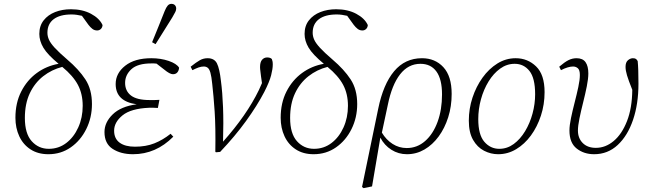

<svg xmlns="http://www.w3.org/2000/svg" viewBox="-20 -787 3364 996"><path d="M231 13Q177 13 138.5 -12Q100 -37 80 -80Q60 -123 60 -176Q60 -253 90 -312Q120 -371 170.5 -408Q221 -445 284 -456Q226 -504 205 -539.5Q184 -575 184 -611Q184 -653 206.5 -681.5Q229 -710 266 -724.5Q303 -739 348 -739Q408 -739 452 -715.5Q496 -692 512 -657Q511 -644 503 -636.5Q495 -629 484 -629Q470 -629 459.5 -637Q449 -645 439 -658L405 -705Q392 -708 378.5 -710Q365 -712 351 -712Q291 -712 258.5 -687.5Q226 -663 226 -617Q226 -599 234 -581Q242 -563 264 -539Q286 -515 329 -478Q389 -427 423 -375Q457 -323 457 -247Q457 -177 427.5 -117.5Q398 -58 347 -22.5Q296 13 231 13ZM109 -175Q109 -94 144.5 -54.5Q180 -15 233 -15Q284 -15 323.5 -45Q363 -75 386 -126Q409 -177 409 -238Q409 -300 384 -347Q359 -394 303 -440Q248 -426 204 -391.5Q160 -357 134.5 -303Q109 -249 109 -175Z M670 13Q607 13 564.5 -14.5Q522 -42 522 -102Q522 -152 564.5 -193.5Q607 -235 689 -246Q580 -261 580 -351Q580 -407 629.5 -446Q679 -485 765 -485Q814 -485 855 -471Q896 -457 909 -436Q908 -421 900 -411.5Q892 -402 877 -402Q861 -402 832 -426L792 -457Q785 -458 778.5 -458Q772 -458 765 -458Q694 -458 661.5 -428Q629 -398 629 -357Q629 -315 659.5 -291.5Q690 -268 756 -268Q769 -268 782 -268Q795 -268 807 -269L799 -227Q792 -228 776.5 -228Q761 -228 754 -228Q659 -224 615.5 -188.5Q572 -153 572 -109Q572 -68 600.5 -47Q629 -26 680 -26Q737 -26 781 -43.5Q825 -61 865 -93L879 -78Q789 13 670 13ZM769 -568Q786 -609 802 -649Q818 -689 834 -729Q842 -749 850 -758Q858 -767 869 -767Q881 -767 887.5 -760Q894 -753 894 -743Q894 -734 889.5 -725Q885 -716 874 -697Q852 -662 830.5 -627.5Q809 -593 787 -558Z M1097 0Q1099 -127 1093.5 -208.5Q1088 -290 1081 -351Q1077 -391 1071.5 -410Q1066 -429 1057.5 -435.5Q1049 -442 1037 -442Q1024 -442 1010 -437Q996 -432 978 -423L969 -441Q998 -464 1016.5 -474.5Q1035 -485 1057 -485Q1092 -485 1105.5 -458Q1119 -431 1126 -368Q1134 -308 1137 -230.5Q1140 -153 1137 -52Q1260 -190 1323 -320Q1332 -339 1339 -356L1334 -391Q1333 -402 1331 -416Q1329 -430 1329 -439Q1329 -465 1339.5 -477Q1350 -489 1366 -489Q1382 -489 1390 -481Q1392 -476 1393.5 -469.5Q1395 -463 1395 -452Q1395 -430 1386.5 -396.5Q1378 -363 1351 -310Q1314 -239 1256.5 -159.5Q1199 -80 1122 1L1100 3Z M1607 13Q1553 13 1514.5 -12Q1476 -37 1456 -80Q1436 -123 1436 -176Q1436 -253 1466 -312Q1496 -371 1546.5 -408Q1597 -445 1660 -456Q1602 -504 1581 -539.5Q1560 -575 1560 -611Q1560 -653 1582.5 -681.5Q1605 -710 1642 -724.5Q1679 -739 1724 -739Q1784 -739 1828 -715.5Q1872 -692 1888 -657Q1887 -644 1879 -636.5Q1871 -629 1860 -629Q1846 -629 1835.5 -637Q1825 -645 1815 -658L1781 -705Q1768 -708 1754.5 -710Q1741 -712 1727 -712Q1667 -712 1634.5 -687.5Q1602 -663 1602 -617Q1602 -599 1610 -581Q1618 -563 1640 -539Q1662 -515 1705 -478Q1765 -427 1799 -375Q1833 -323 1833 -247Q1833 -177 1803.5 -117.5Q1774 -58 1723 -22.5Q1672 13 1607 13ZM1485 -175Q1485 -94 1520.5 -54.5Q1556 -15 1609 -15Q1660 -15 1699.5 -45Q1739 -75 1762 -126Q1785 -177 1785 -238Q1785 -300 1760 -347Q1735 -394 1679 -440Q1624 -426 1580 -391.5Q1536 -357 1510.5 -303Q1485 -249 1485 -175Z M1992 -244 1961 -99Q1983 -62 2016.5 -40.5Q2050 -19 2090 -19Q2144 -19 2185.5 -55.5Q2227 -92 2250 -155Q2273 -218 2273 -297Q2273 -376 2244 -416Q2215 -456 2161 -456Q2098 -456 2055.5 -401.5Q2013 -347 1992 -244ZM1866 189 1858 183 1942 -223Q1968 -350 2024.5 -417.5Q2081 -485 2169 -485Q2237 -485 2280 -438.5Q2323 -392 2323 -300Q2323 -235 2305 -178.5Q2287 -122 2255.5 -79Q2224 -36 2182 -11.5Q2140 13 2091 13Q2047 13 2010.5 -10Q1974 -33 1953 -73L1910 180Z M2564 13Q2526 13 2491 -5Q2456 -23 2434 -61.5Q2412 -100 2412 -161Q2412 -223 2431 -280.5Q2450 -338 2483 -384Q2516 -430 2560 -457.5Q2604 -485 2655 -485Q2717 -485 2761 -442.5Q2805 -400 2805 -309Q2805 -245 2786 -187Q2767 -129 2734 -84Q2701 -39 2657.5 -13Q2614 13 2564 13ZM2570 -15Q2611 -15 2645 -40Q2679 -65 2704 -106.5Q2729 -148 2742.5 -198Q2756 -248 2756 -298Q2756 -382 2726.5 -419Q2697 -456 2650 -456Q2609 -456 2574.5 -431Q2540 -406 2514.5 -364.5Q2489 -323 2475 -272Q2461 -221 2461 -169Q2461 -88 2492.5 -51.5Q2524 -15 2570 -15Z M3062 13Q3009 13 2971.5 -16.5Q2934 -46 2934 -110Q2934 -136 2942 -174.5Q2950 -213 2961 -255.5Q2972 -298 2980 -335.5Q2988 -373 2988 -398Q2988 -424 2977.5 -433Q2967 -442 2953 -442Q2927 -442 2890 -423L2881 -441Q2909 -465 2929 -475Q2949 -485 2971 -485Q3003 -485 3017.5 -464.5Q3032 -444 3032 -406Q3032 -379 3024 -339Q3016 -299 3005 -255.5Q2994 -212 2986 -173Q2978 -134 2978 -110Q2978 -70 3003 -45Q3028 -20 3071 -20Q3121 -20 3163.5 -55.5Q3206 -91 3232.5 -158.5Q3259 -226 3260 -321Q3240 -371 3232.5 -396.5Q3225 -422 3225 -440Q3225 -464 3237.5 -474.5Q3250 -485 3263 -485Q3273 -485 3278.5 -481.5Q3284 -478 3288 -470Q3290 -452 3291 -421Q3292 -390 3292 -353Q3292 -248 3264 -165.5Q3236 -83 3184.5 -35Q3133 13 3062 13Z"/></svg>

Font: Source Serif Pro Light
Style: Italic
Weight: 300
Italic angle: -12°
Designer: Frank Grießhammer
Foundry: Adobe Systems Incorporated
Version: Version 3.001;hotconv 1.0.111;makeotfexe 2.5.65597